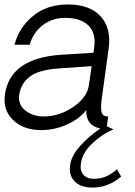

<svg xmlns="http://www.w3.org/2000/svg" viewBox="-24 -578 604 859"><path d="M499 179 518 212Q457 264 382 261Q333 259 308 231.5Q283 204 290 159Q296 118 334.5 75Q373 32 425 -3Q359 -17 362 -86Q334 -48 278 -22Q222 4 160 4Q81 4 34.5 -41Q-12 -86 -2 -155Q21 -318 250 -333L394 -342L397 -363Q407 -429 372 -463.5Q337 -498 268 -498Q208 -498 165.5 -464Q123 -430 109 -378H41Q60 -453 122.5 -505.5Q185 -558 280 -558Q378 -558 426.5 -504.5Q475 -451 462 -360L431 -135Q425 -91 431.5 -73.5Q438 -56 460 -57L454 -13L484 1Q433 22 388.5 64Q344 106 338 153Q333 184 348.5 203Q364 222 397 222Q454 222 499 179ZM374 -199 386 -282 242 -272Q149 -266 109 -235Q69 -204 62 -154Q56 -110 89.5 -83.5Q123 -57 171 -57Q242 -57 304.5 -100Q367 -143 374 -199Z"/></svg>

Font: Oakes Grotesk Light
Style: Italic
Weight: 300
Italic angle: -8°
Designer: Samuel Oakes
Foundry: Samuel Oakes
Version: Version 1.000;PS 001.000;hotconv 1.0.88;makeotf.lib2.5.64775